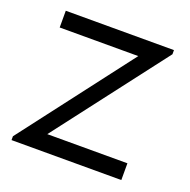

<svg xmlns="http://www.w3.org/2000/svg" viewBox="-102 -640 734 740"><g transform="rotate(20 265.0 -270.0)"><path d="M20 -15.7 368.3 -471.3H46V-540H489.7V-523L141.7 -68.7H470.3V0H20Z"/></g></svg>

Font: Tap Sans
Style: Regular
Weight: 400
Designer: Tap Payments
Foundry: Tap Payments
Version: Version 1.001;Glyphs 3.1.2 (3151)